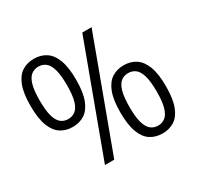

<svg xmlns="http://www.w3.org/2000/svg" viewBox="-161 -934 1154 1127"><g transform="rotate(-30 416.0 -370.0)"><path d="M197 -287.5Q151 -287.5 116.2 -310Q81.5 -332.5 62 -383.2Q42.5 -434 42.5 -518.5Q42.5 -603 61.8 -653.5Q81 -704 115.8 -726.5Q150.5 -749 197 -749Q243.5 -749 278.2 -726.5Q313 -704 332.2 -653.5Q351.5 -603 351.5 -518.5Q351.5 -434 332 -383.2Q312.5 -332.5 277.8 -310Q243 -287.5 197 -287.5ZM247.5 0 521 -740H584L310.5 0ZM197 -341Q224.5 -341 245.2 -356.8Q266 -372.5 277.5 -411Q289 -449.5 289 -518Q289 -587 277.5 -625.8Q266 -664.5 245.2 -680.2Q224.5 -696 197 -696Q169.5 -696 148.8 -680.2Q128 -664.5 116.5 -626Q105 -587.5 105 -519.5Q105 -450 116.5 -411.2Q128 -372.5 148.8 -356.8Q169.5 -341 197 -341ZM634.5 9Q588 9 553.2 -13.5Q518.5 -36 499.2 -86.8Q480 -137.5 480 -222Q480 -306.5 499.5 -357Q519 -407.5 553.8 -430Q588.5 -452.5 634.5 -452.5Q680.5 -452.5 715.2 -430Q750 -407.5 769.5 -357Q789 -306.5 789 -222Q789 -137.5 769.8 -86.8Q750.5 -36 715.8 -13.5Q681 9 634.5 9ZM634.5 -44Q662 -44 682.8 -60Q703.5 -76 715 -114.5Q726.5 -153 726.5 -221Q726.5 -290.5 715 -329.2Q703.5 -368 682.8 -383.8Q662 -399.5 634.5 -399.5Q607 -399.5 586.2 -383.8Q565.5 -368 554 -329.5Q542.5 -291 542.5 -222.5Q542.5 -153.5 554 -114.8Q565.5 -76 586.2 -60Q607 -44 634.5 -44Z"/></g></svg>

Font: Encode Sans Condensed
Style: Regular
Weight: 400
Width: 3
Designer: Multiple Designers
Foundry: Impallari Type
Version: Version 3.000; ttfautohint (v1.8.3) -l 8 -r 50 -G 200 -x 14 